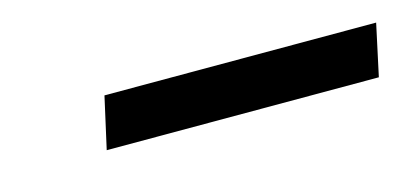

<svg xmlns="http://www.w3.org/2000/svg" viewBox="-25 -761 447 208"><g transform="rotate(-15 198.5 -657.0)"><path d="M79.1 -628.2 92.1 -686.2H396.8L384.3 -628.2Z"/></g></svg>

Font: Saira Thin
Style: Italic
Weight: 100
Italic angle: -12°
Designer: Hector Gatti with collaboration of the Omnibus-Type team
Foundry: Omnibus-Type
Version: Version 1.101